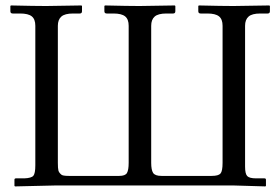

<svg xmlns="http://www.w3.org/2000/svg" viewBox="-20 -666 1003 687"><path d="M856.9 -573.7V-69.8Q856.9 -43.9 864.7 -35.9Q872.6 -27.8 896.5 -27.8H926.3Q931.6 -27.8 931.6 -22.9V-1L929.7 1L814.9 -2.4H179.7L33.7 1L31.7 -1V-22.9Q31.7 -27.8 37.1 -27.8H66.9Q92.3 -28.8 99.4 -37.1Q106.4 -45.4 106.4 -74.7V-573.7Q106.4 -597.2 93.8 -607.4Q81.1 -617.7 51.8 -617.7H25.4Q17.1 -617.7 17.1 -626V-644.5L19 -646.5Q106 -644.5 145 -644.5L271.5 -646.5L273.4 -644.5V-626Q273.4 -617.7 265.6 -617.7H241.7Q211.9 -617.7 199.5 -606.7Q187 -595.7 187 -573.7V-83.5Q187 -63.5 189 -55.9Q190.9 -48.3 199.7 -41Q204.6 -36.6 226.1 -36.6H406.7Q428.2 -36.6 434.3 -47.1Q440.4 -57.6 440.4 -83.5V-573.7Q440.4 -597.2 427.7 -607.4Q415 -617.7 385.7 -617.7H361.8Q353.5 -617.7 353.5 -626V-644.5L355.5 -646.5Q439.9 -644.5 479 -644.5L605.5 -646.5L607.4 -644.5V-626Q607.4 -617.7 599.6 -617.7H575.7Q545.9 -617.7 533.4 -606.7Q521 -595.7 521 -573.7V-83.5Q521 -58.1 527.8 -47.4Q534.7 -36.6 557.6 -36.6H737.3Q761.7 -36.6 769 -45.2Q776.4 -53.7 776.4 -83.5V-573.7Q776.4 -597.2 763.7 -607.4Q751 -617.7 721.7 -617.7H697.8Q689.5 -617.7 689.5 -626V-644.5L691.4 -646.5Q775.9 -644.5 814.9 -644.5L943.8 -646.5L945.8 -644.5V-626Q945.8 -617.7 938 -617.7H911.6Q881.8 -617.7 869.4 -606.7Q856.9 -595.7 856.9 -573.7Z"/></svg>

Font: Libertinage
Style: f
Weight: 400
Designer: OSP
Foundry: OSP
Version: Version 1.0; 2008; OFL relea